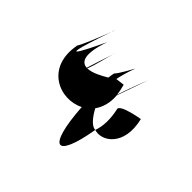

<svg xmlns="http://www.w3.org/2000/svg" viewBox="-75 -779 664 664"><g transform="rotate(-45 257.0 -447.5)"><path d="M171.9 -366C157.9 -324 200.9 -255 309.9 -281C309.9 -281 296.9 -362 277.9 -364C234.9 -354 198.9 -356 171.9 -366ZM171.9 -366C171.9 -383 194.9 -403 224.9 -419C245.9 -404 273.9 -395 308.9 -398C316.9 -395 342.9 -386 422.9 -358C369.9 -379 329.9 -393 310.9 -399C323.9 -400 336.9 -403 351.9 -407L347.9 -439C361.9 -436 384.9 -431 419.9 -418C419.9 -418 365.9 -447 355.9 -458C347.9 -460 339.9 -461 331.9 -462C319.9 -482 302.9 -513 302.9 -536C331.9 -524 379.9 -514 400.9 -507C368.9 -518 324.9 -532 302.9 -539C304.9 -566 330.9 -581 416.9 -551C417.2 -551.3 172.8 -662.4 450.9 -566C418.9 -578 335.9 -612 335.9 -616C202.9 -643 156.9 -528 194.9 -455C11.9 -443 -0.1 -395 171.9 -366ZM400.9 -507C403.6 -506.4 405.7 -505.3 408 -504.3C406.1 -505 403.9 -505.8 400.9 -507ZM408 -504.3C409.3 -503.8 410.6 -503.4 411.9 -503C410.7 -503.4 409.4 -503.8 408 -504.3ZM450.9 -566C458.9 -563 463.9 -562 463.9 -562C459.9 -564 454.9 -565 450.9 -566Z"/></g></svg>

Font: Getaway
Style: Regular
Weight: 400
Version: Version 0.1